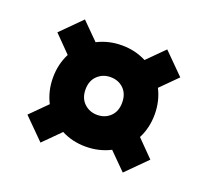

<svg xmlns="http://www.w3.org/2000/svg" viewBox="-86 -636 714 660"><g transform="rotate(20 271.0 -306.0)"><path d="M121 -81 46 -156 106 -216Q85 -257 85 -306Q85 -355 106 -396L46 -457L120 -531L181 -470Q222 -491 271 -491Q319 -491 360 -470L421 -531L496 -456L436 -396Q457 -355 457 -306Q457 -257 436 -216L496 -155L422 -81L361 -142Q320 -121 271 -121Q222 -121 182 -142ZM271 -237Q300 -237 319 -255.5Q338 -274 338 -306Q338 -338 319 -356.5Q300 -375 271 -375Q243 -375 223.5 -356.5Q204 -338 204 -306Q204 -274 223.5 -255.5Q243 -237 271 -237Z"/></g></svg>

Font: Special Gothic Expanded One
Style: Regular
Weight: 400
Designer: Alistair McCready
Foundry: Monolith
Version: Version 1.010; ttfautohint (v1.8.4.7-5d5b)